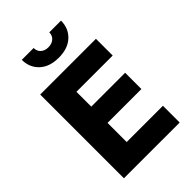

<svg xmlns="http://www.w3.org/2000/svg" viewBox="-266 -1028 1135 1135"><g transform="rotate(-45 301.5 -461.0)"><path d="M237 -300V-140H540V0H74V-700H540V-560H237V-436H520V-300ZM142 -922H241Q241 -895 259 -879Q277 -863 306 -863Q335 -863 353.5 -879Q372 -895 372 -922H470Q470 -858 426.5 -817Q383 -776 306 -776Q229 -776 185.5 -817Q142 -858 142 -922Z"/></g></svg>

Font: renner_700bold
Style: Bold
Weight: 700
Version: Version 003.000 ; ttfautohint (v0.97) -l 8 -r 50 -G 200 -x 1